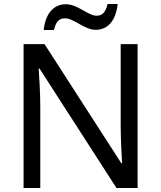

<svg xmlns="http://www.w3.org/2000/svg" viewBox="-20 -933 800 953"><path d="M197 -784H248C257 -823 271 -842 303 -842C347 -842 399 -785 455 -785C518 -785 556 -835 564 -913H514C504 -874 490 -855 459 -855C417 -855 366 -912 307 -912C244 -912 205 -863 197 -784ZM663 0V-714H579V-311C579 -246 584 -155 586 -123H582L201 -714H97V0H180V-399C180 -472 175 -546 172 -593H176L558 0Z"/></svg>

Font: Noto Sans Cuneiform
Style: Regular
Weight: 400
Designer: Monotype Design Team
Foundry: Monotype Imaging Inc.
Version: Version 2.001